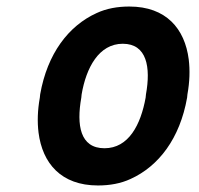

<svg xmlns="http://www.w3.org/2000/svg" viewBox="-20 -558 608 588"><path d="M103 -269 102 -259C95 -220 94 -185 98 -152C110 -58 167 10 280 10C316 10 350 4 380 -10C466 -49 531 -134 553 -259L554 -269C561 -308 562 -343 558 -376C546 -470 489 -538 376 -538C340 -538 306 -532 276 -518C190 -479 125 -394 103 -269ZM427 -269 426 -259C411 -176 374 -104 300 -104C225 -104 214 -175 229 -259L230 -269C244 -351 283 -424 356 -424C430 -424 442 -352 427 -269Z"/></svg>

Font: Asimov
Style: NarIt
Weight: 500
Designer: Google
Version: Version 2.000980; 2014